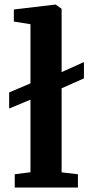

<svg xmlns="http://www.w3.org/2000/svg" viewBox="-20 -840 416 860"><path d="M116.5 -68.5V-393.5L21 -354V-426L116.5 -466.5V-731.5L42 -743.5V-797.5L227 -819.5H229.5L256 -800.5V-517L356 -562V-489L256 -444.5V-68L329 -59.5V0H46V-59.5Z"/></svg>

Font: Merriweather
Style: Bold
Weight: 700
Designer: Eben Sorkin
Foundry: Eben Sorkin
Version: Version 2.100; ttfautohint (v1.7.19-72a1) -l 8 -r 50 -G 200 